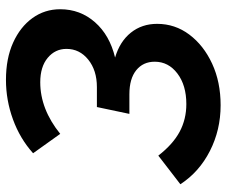

<svg xmlns="http://www.w3.org/2000/svg" viewBox="-78 -672 760 644"><g transform="rotate(-90 302.0 -350.0)"><path d="M271 10Q188 10 117.5 -26Q47 -62 6 -125L102 -199Q140 -150 182 -127.5Q224 -105 275 -105Q338 -105 377.5 -135Q417 -165 417 -211Q417 -250 388.5 -273Q360 -296 308 -296H242L265 -405H332Q388 -405 424 -434Q460 -463 460 -507Q460 -545 430 -570Q400 -595 348 -595Q258 -595 175 -528L110 -619Q159 -663 223.5 -686.5Q288 -710 356 -710Q428 -710 481 -686Q534 -662 563.5 -621Q593 -580 593 -528Q593 -461 549.5 -411.5Q506 -362 431 -344Q485 -328 514.5 -291Q544 -254 544 -203Q544 -143 508 -95Q472 -47 410.5 -18.5Q349 10 271 10Z"/></g></svg>

Font: Red Hat Display
Style: Bold Italic
Weight: 700
Italic angle: -12°
Designer: Pentagram, MCKL
Foundry: Pentagram, MCKL
Version: Version 1.023; ttfautohint (v1.8.3)